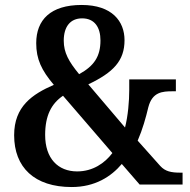

<svg xmlns="http://www.w3.org/2000/svg" viewBox="-20 -744 767 774"><path d="M269 10C363 10 428 -32 471 -83L543 0H716V-48H707C670 -48 646 -53 626 -75L535 -177C555 -223 568 -270 578 -312C594 -373 634 -376 676 -376H689V-424H501V-382C501 -335 496 -277 484 -230L336 -404C437 -452 482 -499 482 -582C482 -658 432 -724 309 -724C184 -724 126 -664 126 -570C126 -506 147 -461 197 -402C110 -364 37 -315 37 -199C37 -69 119 10 269 10ZM299 -445C257 -496 237 -532 237 -580C237 -636 263 -670 311 -670C362 -670 385 -633 385 -581C385 -516 359 -478 299 -445ZM291 -53C214 -53 162 -105 162 -200C162 -278 187 -326 234 -358L433 -127C402 -86 354 -53 291 -53Z"/></svg>

Font: Noto Serif Khmer SemiCondensed SemiBold
Style: Regular
Weight: 600
Width: 4
Designer: Danh Hong and the Monotype Design Team
Foundry: Monotype Imaging Inc.
Version: Version 2.004